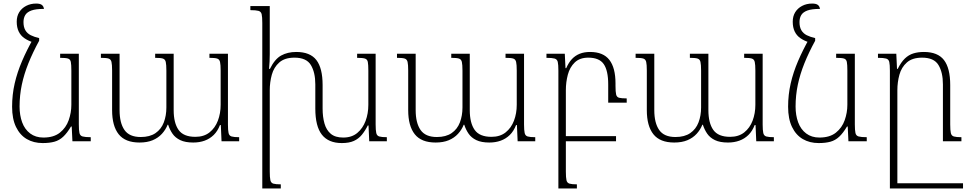

<svg xmlns="http://www.w3.org/2000/svg" viewBox="-20 -794 5458 1079"><path d="M220 10Q169 10 130.5 -12.5Q92 -35 70 -80.5Q48 -126 48 -194Q48 -262 62.5 -325Q77 -388 104 -451Q131 -514 168 -579L200 -565Q164 -499 139.5 -438Q115 -377 102.5 -317.5Q90 -258 90 -195Q90 -146 104.5 -106.5Q119 -67 149.5 -44Q180 -21 224 -21Q282 -21 316.5 -48.5Q351 -76 366 -118.5Q381 -161 381 -205V-397Q381 -431 378 -446Q375 -461 362 -465Q349 -469 318 -469V-492H423V-95Q423 -62 426.5 -46.5Q430 -31 444.5 -27Q459 -23 490 -23V0H387L383 -83H379Q357 -46 335 -25.5Q313 -5 285.5 2.5Q258 10 220 10ZM200 -580V-565L166 -556Q138 -565 117 -579.5Q96 -594 85 -617Q74 -640 74 -672Q74 -703 88 -725.5Q102 -748 127 -761Q152 -774 183 -774Q205 -774 215 -766.5Q225 -759 227 -744Q181 -744 156.5 -735Q132 -726 122 -709.5Q112 -693 112 -670Q112 -642 122.5 -624Q133 -606 153 -596Q173 -586 200 -580Z M1157 -492H1261V-94Q1261 -62 1264.5 -46.5Q1268 -31 1281.5 -27Q1295 -23 1324 -23V0H1225L1221 -91H1216Q1203 -57 1181 -35.5Q1159 -14 1130 -3.5Q1101 7 1066 7Q1021 7 993 -6.5Q965 -20 949.5 -42.5Q934 -65 925 -93H922Q911 -65 890 -42Q869 -19 838 -6Q807 7 764 7Q684 7 647 -39.5Q610 -86 610 -175V-398Q610 -431 606.5 -446Q603 -461 590 -465Q577 -469 547 -469V-492H652V-175Q652 -103 679.5 -63.5Q707 -24 771 -24Q822 -24 854 -46Q886 -68 900.5 -106Q915 -144 915 -190V-397Q915 -431 911.5 -446Q908 -461 895 -465Q882 -469 852 -469V-492H956V-175Q956 -103 983.5 -64Q1011 -25 1078 -25Q1126 -25 1157.5 -50Q1189 -75 1204.5 -116Q1220 -157 1220 -205V-397Q1220 -431 1216.5 -446Q1213 -461 1200 -465Q1187 -469 1157 -469Z M2091 -95Q2091 -62 2094.5 -46.5Q2098 -31 2111.5 -27Q2125 -23 2154 -23V0H2055L2051 -89H2047Q2032 -59 2013.5 -36.5Q1995 -14 1968.5 -2Q1942 10 1901 10Q1826 10 1789 -37Q1752 -84 1752 -184V-320Q1752 -387 1727 -428.5Q1702 -470 1635 -470Q1580 -470 1549.5 -443Q1519 -416 1507.5 -374Q1496 -332 1496 -287V170Q1496 204 1499.5 219Q1503 234 1516 238Q1529 242 1558 242V265H1454V-665Q1454 -699 1450.5 -714Q1447 -729 1432.5 -733Q1418 -737 1387 -737V-760H1496V-490Q1496 -469 1495 -448Q1494 -427 1492 -407H1497Q1524 -462 1560 -482Q1596 -502 1645 -502Q1723 -502 1758 -456.5Q1793 -411 1793 -316V-184Q1793 -137 1803.5 -100Q1814 -63 1839 -42Q1864 -21 1909 -21Q1957 -21 1988 -47Q2019 -73 2034.5 -114.5Q2050 -156 2050 -205V-397Q2050 -431 2047 -446Q2044 -461 2030.5 -465Q2017 -469 1987 -469V-492H2091Z M2821 -492H2925V-94Q2925 -62 2928.5 -46.5Q2932 -31 2945.5 -27Q2959 -23 2988 -23V0H2889L2885 -91H2880Q2867 -57 2845 -35.5Q2823 -14 2794 -3.5Q2765 7 2730 7Q2685 7 2657 -6.5Q2629 -20 2613.5 -42.5Q2598 -65 2589 -93H2586Q2575 -65 2554 -42Q2533 -19 2502 -6Q2471 7 2428 7Q2348 7 2311 -39.5Q2274 -86 2274 -175V-398Q2274 -431 2270.5 -446Q2267 -461 2254 -465Q2241 -469 2211 -469V-492H2316V-175Q2316 -103 2343.5 -63.5Q2371 -24 2435 -24Q2486 -24 2518 -46Q2550 -68 2564.5 -106Q2579 -144 2579 -190V-397Q2579 -431 2575.5 -446Q2572 -461 2559 -465Q2546 -469 2516 -469V-492H2620V-175Q2620 -103 2647.5 -64Q2675 -25 2742 -25Q2790 -25 2821.5 -50Q2853 -75 2868.5 -116Q2884 -157 2884 -205V-397Q2884 -431 2880.5 -446Q2877 -461 2864 -465Q2851 -469 2821 -469Z M3160 170Q3160 204 3163.5 219Q3167 234 3180.5 238Q3194 242 3222 242V265H3118V-397Q3118 -431 3114.5 -446Q3111 -461 3096.5 -465Q3082 -469 3051 -469V-492H3154L3158 -411H3162Q3176 -443 3194.5 -462.5Q3213 -482 3238 -492Q3263 -502 3296 -502Q3370 -502 3404.5 -457.5Q3439 -413 3439 -325V-311Q3439 -278 3442.5 -263Q3446 -248 3459.5 -244.5Q3473 -241 3502 -241V-217H3398V-320Q3398 -397 3373 -433.5Q3348 -470 3286 -470Q3238 -470 3210 -443Q3182 -416 3171 -374Q3160 -332 3160 -287ZM3143 0V-29H3442V0Z M4162 -492H4266V-94Q4266 -62 4269.5 -46.5Q4273 -31 4286.5 -27Q4300 -23 4329 -23V0H4230L4226 -91H4221Q4208 -57 4186 -35.5Q4164 -14 4135 -3.5Q4106 7 4071 7Q4026 7 3998 -6.5Q3970 -20 3954.5 -42.5Q3939 -65 3930 -93H3927Q3916 -65 3895 -42Q3874 -19 3843 -6Q3812 7 3769 7Q3689 7 3652 -39.5Q3615 -86 3615 -175V-398Q3615 -431 3611.5 -446Q3608 -461 3595 -465Q3582 -469 3552 -469V-492H3657V-175Q3657 -103 3684.5 -63.5Q3712 -24 3776 -24Q3827 -24 3859 -46Q3891 -68 3905.5 -106Q3920 -144 3920 -190V-397Q3920 -431 3916.5 -446Q3913 -461 3900 -465Q3887 -469 3857 -469V-492H3961V-175Q3961 -103 3988.5 -64Q4016 -25 4083 -25Q4131 -25 4162.5 -50Q4194 -75 4209.5 -116Q4225 -157 4225 -205V-397Q4225 -431 4221.5 -446Q4218 -461 4205 -465Q4192 -469 4162 -469Z M4581 10Q4530 10 4491.5 -12.5Q4453 -35 4431 -80.5Q4409 -126 4409 -194Q4409 -262 4423.5 -325Q4438 -388 4465 -451Q4492 -514 4529 -579L4561 -565Q4525 -499 4500.5 -438Q4476 -377 4463.5 -317.5Q4451 -258 4451 -195Q4451 -146 4465.5 -106.5Q4480 -67 4510.5 -44Q4541 -21 4585 -21Q4643 -21 4677.5 -48.5Q4712 -76 4727 -118.5Q4742 -161 4742 -205V-397Q4742 -431 4739 -446Q4736 -461 4723 -465Q4710 -469 4679 -469V-492H4784V-95Q4784 -62 4787.5 -46.5Q4791 -31 4805.5 -27Q4820 -23 4851 -23V0H4748L4744 -83H4740Q4718 -46 4696 -25.5Q4674 -5 4646.5 2.5Q4619 10 4581 10ZM4561 -580V-565L4527 -556Q4499 -565 4478 -579.5Q4457 -594 4446 -617Q4435 -640 4435 -672Q4435 -703 4449 -725.5Q4463 -748 4488 -761Q4513 -774 4544 -774Q4566 -774 4576 -766.5Q4586 -759 4588 -744Q4542 -744 4517.5 -735Q4493 -726 4483 -709.5Q4473 -693 4473 -670Q4473 -642 4483.5 -624Q4494 -606 4514 -596Q4534 -586 4561 -580Z M5320 -95Q5320 -62 5323.5 -46.5Q5327 -31 5340.5 -27Q5354 -23 5383 -23V0H5279V-320Q5279 -387 5254 -428.5Q5229 -470 5162 -470Q5107 -470 5076.5 -443Q5046 -416 5034.5 -374Q5023 -332 5023 -287V265H4981V-397Q4981 -431 4977.5 -446Q4974 -461 4959.5 -465Q4945 -469 4914 -469V-492H5017L5021 -407H5025Q5044 -445 5065.5 -465.5Q5087 -486 5113.5 -494Q5140 -502 5172 -502Q5250 -502 5285 -456.5Q5320 -411 5320 -316ZM4991 265V236H5392V265Z"/></svg>

Font: Noto Serif Armenian ExtraLight
Style: Regular
Weight: 250
Version: Version 2.007